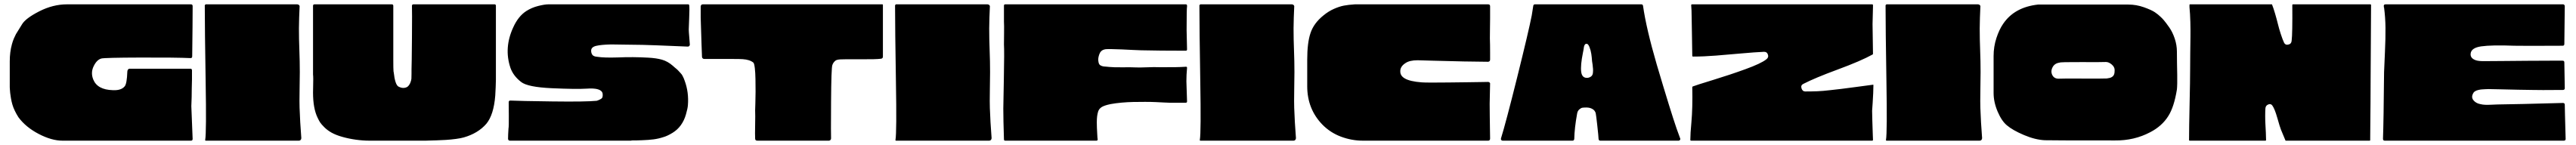

<svg xmlns="http://www.w3.org/2000/svg" viewBox="-20 -649 11875 669"><path d="M862 -159 868 -8Q868 0 860 0H268Q218 0 158.5 -31Q99 -62 65 -108Q56 -122 48.5 -137.5Q41 -153 37 -167Q33 -181 30.5 -195.5Q28 -210 27 -219.5Q26 -229 25.5 -237.5Q25 -246 25 -246.5Q25 -247 25 -248V-366Q25 -409 35 -445Q39 -460 44.5 -472.5Q50 -485 53.5 -491.5Q57 -498 66.5 -512.5Q76 -527 81 -536Q97 -564 160.5 -596.5Q224 -629 289 -629Q289 -629 290 -629H860Q868 -629 868 -621V-617Q868 -615 868 -614Q868 -547 866 -389Q866 -380 857 -381Q794 -384 627.5 -383.5Q461 -383 447 -379Q426 -373 412 -344Q397 -314 410 -282Q429 -235 500 -233Q539 -231 555 -251Q565 -263 567 -319Q568 -330 576 -332Q577 -332 594 -332Q611 -332 635.5 -332Q660 -332 685 -332Q710 -332 731.5 -332Q753 -332 760 -332Q829 -332 856 -332Q865 -333 865 -324Q865 -297 865 -283Q864 -261 864 -241.5Q864 -222 863.5 -201Q863 -180 862 -159Z M928 -629H1350Q1355 -629 1358.5 -625.5Q1362 -622 1361 -617Q1360 -594 1359 -567.5Q1358 -541 1358 -518Q1358 -495 1358.5 -467.5Q1359 -440 1360 -417.5Q1361 -395 1361.5 -366.5Q1362 -338 1362 -316Q1362 -295 1361 -234Q1360 -173 1361 -151Q1363 -89 1369 -12Q1369 -7 1366 -3.5Q1363 0 1358 0H929Q925 0 926 -4Q932 -40 928 -272Q924 -518 924 -625Q925 -626 928 -629Z M2118 -15Q2104 -11 2081.5 -8Q2059 -5 2036 -3.5Q2013 -2 1993 -1.5Q1973 -1 1958 -0.5Q1943 0 1943 0H1942H1683Q1653 0 1620.5 -4.5Q1588 -9 1558 -17.5Q1528 -26 1508.5 -37Q1489 -48 1475 -62Q1461 -76 1455.5 -84.5Q1450 -93 1444 -106Q1423 -149 1423 -222Q1423 -232 1423.5 -251Q1424 -270 1424 -283.5Q1424 -297 1423 -306V-622Q1423 -629 1430 -629H1786Q1793 -629 1793 -622Q1793 -530 1793 -512Q1793 -501 1793 -454.5Q1793 -408 1793 -370Q1793 -332 1794 -320Q1794 -318 1795 -315Q1801 -260 1816 -250Q1831 -242 1843 -243.5Q1855 -245 1861 -251Q1868 -258 1872 -268.5Q1876 -279 1876.5 -286Q1877 -293 1877 -308.5Q1877 -324 1877 -328Q1878 -350 1879 -474.5Q1880 -599 1879 -622Q1879 -629 1886 -629H2260Q2266 -629 2266 -622V-281Q2266 -273 2265 -247.5Q2264 -222 2263 -208Q2256 -119 2222 -78Q2184 -34 2118 -15Z M3154 -629Q3155 -628 3157 -626Q3159 -612 3157 -567Q3155 -522 3155 -513Q3155 -504 3157.5 -475.5Q3160 -447 3160 -443Q3160 -440 3157.5 -437Q3155 -434 3151 -434Q2963 -442 2941 -442Q2918 -442 2866.5 -443Q2815 -444 2797 -444Q2752 -443 2728.5 -437.5Q2705 -432 2705 -415Q2705 -408 2707 -403Q2709 -398 2711.5 -395Q2714 -392 2719 -390Q2724 -388 2726 -388Q2728 -388 2733 -387Q2764 -382 2827 -384Q2899 -387 2968 -383Q3006 -381 3032 -373.5Q3058 -366 3081 -346Q3083 -344 3090 -338Q3097 -332 3098.5 -331Q3100 -330 3105 -325Q3110 -320 3111.5 -318Q3113 -316 3117 -312Q3121 -308 3123 -305Q3125 -302 3127.5 -297Q3130 -292 3132 -287.5Q3134 -283 3136 -277Q3156 -223 3151 -163Q3150 -149 3142 -121Q3134 -93 3118.5 -71.5Q3103 -50 3080 -36Q3057 -22 3040 -17Q3016 -9 2992.5 -6Q2969 -3 2939 -2Q2919 -1 2893 -1Q2891 -1 2888 0Q2887 0 2886 0H2331Q2323 0 2322 -8Q2322 -26 2324 -56Q2326 -64 2325.5 -116Q2325 -168 2325 -177Q2325 -186 2334 -185Q2373 -183 2527 -181Q2681 -179 2731 -184Q2739 -187 2741.5 -188Q2744 -189 2750 -192.5Q2756 -196 2757.5 -202Q2759 -208 2758 -217Q2753 -245 2684 -240Q2636 -237 2524 -242Q2412 -247 2382 -271Q2346 -299 2333 -336Q2302 -428 2346 -523Q2369 -574 2406 -598Q2431 -614 2461 -621.5Q2491 -629 2508 -629Z M4050 -627Q4050 -391 4050 -388Q4050 -379 4041 -378Q4020 -375 3942.5 -375.5Q3865 -376 3854 -375Q3837 -374 3831 -369Q3821 -361 3817 -349Q3812 -337 3811 -178.5Q3810 -20 3811 -10Q3811 -6 3808 -3Q3805 0 3801 0H3471Q3461 0 3461 -10Q3460 -27 3461 -72.5Q3462 -118 3461 -140Q3461 -146 3462 -172Q3463 -198 3463 -226Q3463 -254 3462.5 -284Q3462 -314 3459.5 -335Q3457 -356 3453 -360Q3436 -374 3404 -376Q3398 -377 3340 -377H3226Q3222 -377 3219 -380Q3216 -383 3216 -387Q3216 -387 3215.5 -402.5Q3215 -418 3214 -441Q3213 -464 3212.5 -488.5Q3212 -513 3211 -535.5Q3210 -558 3210 -569V-618V-619Q3211 -629 3220 -629H4047Q4050 -629 4050 -627Z M4110 -629H4532Q4537 -629 4540.5 -625.5Q4544 -622 4543 -617Q4542 -594 4541 -567.5Q4540 -541 4540 -518Q4540 -495 4540.5 -467.5Q4541 -440 4542 -417.5Q4543 -395 4543.5 -366.5Q4544 -338 4544 -316Q4544 -295 4543 -234Q4542 -173 4543 -151Q4545 -89 4551 -12Q4551 -7 4548 -3.5Q4545 0 4540 0H4111Q4107 0 4108 -4Q4114 -40 4110 -272Q4106 -518 4106 -625Q4107 -626 4110 -629Z M5452 -623Q5452 -619 5452 -619Q5450 -612 5450 -509L5452 -421Q5452 -415 5446 -415Q5325 -415 5240 -417Q5231 -417 5203 -418.5Q5175 -420 5151.5 -421Q5128 -422 5102.5 -422.5Q5077 -423 5072 -421Q5054 -417 5047.5 -398.5Q5041 -380 5043 -368Q5044 -359 5046.5 -354Q5049 -349 5054.5 -346.5Q5060 -344 5064.5 -343Q5069 -342 5079 -341.5Q5089 -341 5095 -340Q5113 -338 5155 -338.5Q5197 -339 5214 -338Q5230 -337 5266.5 -338.5Q5303 -340 5323 -339Q5403 -338 5446 -341Q5452 -342 5452 -336Q5449 -304 5449 -274L5452 -181Q5452 -175 5446 -175Q5416 -175 5372 -175Q5367 -175 5347.5 -176Q5328 -177 5307.5 -178Q5287 -179 5258.5 -179Q5230 -179 5204 -178.5Q5178 -178 5150.5 -175.5Q5123 -173 5101 -169Q5071 -163 5058.5 -155Q5046 -147 5042 -134Q5039 -124 5037.5 -112.5Q5036 -101 5036 -84.5Q5036 -68 5036.5 -60Q5037 -52 5038 -30.5Q5039 -9 5040 -6Q5040 0 5034 0H4614Q4608 0 4608 -6Q4605 -98 4605 -148Q4605 -157 4607.5 -285Q4610 -413 4608 -444Q4608 -458 4608.5 -496Q4609 -534 4608 -549V-623Q4608 -629 4614 -629H5446Q5452 -629 5452 -623Z M5513 -629H5935Q5940 -629 5943.5 -625.5Q5947 -622 5946 -617Q5945 -594 5944 -567.5Q5943 -541 5943 -518Q5943 -495 5943.5 -467.5Q5944 -440 5945 -417.5Q5946 -395 5946.5 -366.5Q5947 -338 5947 -316Q5947 -295 5946 -234Q5945 -173 5946 -151Q5948 -89 5954 -12Q5954 -7 5951 -3.5Q5948 0 5943 0H5514Q5510 0 5511 -4Q5517 -40 5513 -272Q5509 -518 5509 -625Q5510 -626 5513 -629Z M6847 -170Q6847 -152 6847.5 -112Q6848 -72 6848.5 -41Q6849 -10 6849 -10Q6849 0 6840 0H6262Q6211 0 6161.5 -18.5Q6112 -37 6075 -75Q6006 -147 6006 -251Q6006 -251 6006 -252V-373V-374Q6006 -452 6021 -496Q6036 -542 6081 -578Q6104 -597 6129 -608Q6154 -619 6174.5 -623Q6195 -627 6226 -629H6227H6840Q6849 -629 6849 -620V-563Q6849 -558 6848.5 -524Q6848 -490 6848 -472Q6849 -444 6849 -408V-374Q6849 -365 6840 -364Q6804 -364 6728 -365.5Q6652 -367 6585 -369Q6518 -371 6515 -371Q6478 -371 6459 -358Q6434 -342 6435 -319Q6435 -299 6456 -287Q6480 -273 6534 -269Q6546 -268 6581 -268Q6616 -268 6658.5 -268.5Q6701 -269 6741.5 -269.5Q6782 -270 6810.5 -270.5Q6839 -271 6839 -271Q6846 -271 6849 -265Q6847 -185 6847 -170Z M7709 -55Q7717 -33 7725 -11Q7727 -7 7724.5 -3.5Q7722 0 7718 0H7357Q7350 0 7349 -8Q7349 -17 7343 -71Q7338 -116 7336 -126Q7333 -139 7321 -146Q7309 -153 7293 -153Q7281 -153 7274.5 -152Q7268 -151 7260 -144Q7252 -137 7250 -124Q7238 -58 7237 -8Q7236 0 7229 0H6907Q6903 0 6900.5 -3Q6898 -6 6899 -10Q6921 -80 6974 -293Q7027 -506 7041 -578Q7045 -600 7048 -622Q7049 -629 7056 -629H7546Q7553 -629 7554 -622Q7569 -517 7617 -352Q7681 -136 7709 -55ZM7277 -406Q7265 -347 7269 -317Q7273 -287 7300 -290Q7310 -292 7316 -297.5Q7322 -303 7323 -313Q7324 -323 7323.5 -330.5Q7323 -338 7321.5 -350.5Q7320 -363 7319 -367Q7318 -384 7315.5 -400.5Q7313 -417 7307 -432Q7301 -447 7294 -447Q7291 -447 7289 -446Q7287 -445 7285.5 -442.5Q7284 -440 7283 -438Q7282 -436 7281.5 -432Q7281 -428 7280.5 -425Q7280 -422 7279 -416Q7278 -410 7277 -406Z M8610 -138Q8610 -126 8611 -92Q8612 -58 8613 -31Q8614 -4 8614 -4Q8614 0 8610 0H7776Q7772 0 7772 -4Q7772 -32 7777 -85Q7783 -152 7781 -246Q7781 -249 7783 -250Q7798 -256 7876.5 -280Q7955 -304 8026.5 -330Q8098 -356 8122 -375Q8134 -384 8130 -396Q8126 -410 8112 -410Q8068 -408 8007.5 -402.5Q7947 -397 7890 -392.5Q7833 -388 7785 -388Q7781 -388 7781 -391V-392Q7781 -423 7779.5 -488Q7778 -553 7778 -575Q7778 -602 7776 -625Q7776 -629 7780 -629H8610Q8614 -629 8614 -625Q8614 -620 8614 -618Q8613 -576 8612 -538L8614 -402Q8614 -399 8613 -398Q8559 -368 8452 -328.5Q8345 -289 8293 -262Q8280 -256 8284.5 -241.5Q8289 -227 8302 -227Q8332 -227 8357.5 -228Q8383 -229 8416.5 -233Q8450 -237 8469 -239Q8488 -241 8538 -248Q8588 -255 8613 -258Q8616 -259 8616 -256Q8616 -241 8615 -219Q8614 -197 8612.5 -174Q8611 -151 8610 -138Z M8676 -629H9098Q9103 -629 9106.5 -625.5Q9110 -622 9109 -617Q9108 -594 9107 -567.5Q9106 -541 9106 -518Q9106 -495 9106.5 -467.5Q9107 -440 9108 -417.5Q9109 -395 9109.5 -366.5Q9110 -338 9110 -316Q9110 -295 9109 -234Q9108 -173 9109 -151Q9111 -89 9117 -12Q9117 -7 9114 -3.5Q9111 0 9106 0H8677Q8673 0 8674 -4Q8680 -40 8676 -272Q8672 -518 8672 -625Q8673 -626 8676 -629Z M9939 -572Q9946 -566 9955 -555.5Q9964 -545 9979.5 -523Q9995 -501 10005 -471Q10015 -441 10015 -411Q10015 -388 10015.5 -356Q10016 -324 10016.5 -303.5Q10017 -283 10016.5 -263.5Q10016 -244 10015 -236Q10002 -155 9975 -113Q9946 -67 9892 -39Q9818 0 9730 -1Q9426 -1 9406 -2Q9362 -4 9310 -26Q9258 -48 9231 -71Q9207 -91 9188.5 -134.5Q9170 -178 9170 -220V-390Q9170 -434 9183 -473.5Q9196 -513 9214 -539Q9266 -616 9375 -628Q9401 -628 9462 -628Q9523 -628 9639.5 -628Q9756 -628 9791 -628Q9828 -628 9863 -615.5Q9898 -603 9913.5 -592.5Q9929 -582 9939 -572ZM9692 -287Q9700 -288 9705.5 -289.5Q9711 -291 9715 -293.5Q9719 -296 9721.5 -299Q9724 -302 9725.5 -306Q9727 -310 9727.5 -315Q9728 -320 9728 -326Q9728 -340 9714.5 -351.5Q9701 -363 9688 -363Q9670 -362 9573 -362.5Q9476 -363 9474 -360Q9451 -357 9441.5 -338Q9432 -319 9441 -302Q9450 -285 9472 -286Q9484 -287 9579 -286.5Q9674 -286 9692 -287Z M10908 -286Q10908 -254 10907.5 -179.5Q10907 -105 10906.5 -64Q10906 -23 10906 -3Q10906 0 10904 0H10517Q10515 0 10515 -2Q10504 -29 10495 -50Q10490 -62 10478 -104.5Q10466 -147 10455 -162Q10448 -172 10436 -167Q10424 -162 10423 -149Q10422 -137 10422 -114.5Q10422 -92 10423 -76Q10424 -60 10425 -37.5Q10426 -15 10426 -3Q10426 0 10423 0H10074Q10071 0 10071 -3Q10071 -59 10073.5 -168.5Q10076 -278 10076 -332Q10076 -356 10076.5 -403Q10077 -450 10077.5 -479.5Q10078 -509 10077 -547.5Q10076 -586 10073 -616V-626Q10073 -629 10075 -629H10452Q10454 -629 10454 -627Q10460 -612 10467.5 -586.5Q10475 -561 10480.5 -538.5Q10486 -516 10494 -491.5Q10502 -467 10509 -452Q10516 -439 10531 -444Q10543 -447 10544 -462Q10548 -493 10547 -626Q10547 -629 10550 -629H10907Q10910 -629 10910 -626Q10910 -625 10910 -624Q10910 -566 10909 -453Q10908 -340 10908 -286Z M11803 -166Q11803 -158 11804 -118.5Q11805 -79 11806 -43.5Q11807 -8 11807 -8Q11807 0 11798 0H10973Q10965 0 10965 -9Q10968 -89 10970 -316Q10971 -345 10974 -408.5Q10977 -472 10976.5 -520.5Q10976 -569 10970 -614Q10969 -615 10969 -616.5Q10969 -618 10969 -619Q10967 -629 10977 -629H11795Q11801 -629 11803 -622L11801 -446Q11801 -438 11793 -438Q11607 -437 11570 -438Q11466 -442 11417 -435Q11371 -428 11369 -401Q11367 -380 11393 -371Q11407 -366 11441 -367Q11458 -367 11515 -367.5Q11572 -368 11630 -368.5Q11688 -369 11739 -369Q11790 -369 11793 -369Q11801 -369 11801 -361Q11803 -254 11803 -242Q11803 -234 11794 -234Q11682 -233 11654 -234Q11637 -234 11589.5 -235Q11542 -236 11502 -237Q11462 -238 11452 -238Q11449 -238 11438 -237.5Q11427 -237 11420.5 -236.5Q11414 -236 11405 -234Q11396 -232 11389.5 -228Q11383 -224 11380 -217Q11371 -200 11382 -186.5Q11393 -173 11412 -169Q11424 -166 11436 -165.5Q11448 -165 11468 -166Q11488 -167 11492 -167Q11582 -168 11794 -174Q11803 -174 11803 -166Z"/></svg>

Font: Cubao Free Wide
Style: Wide
Weight: 400
Designer: Aaron Amar
Version: Version 001.001